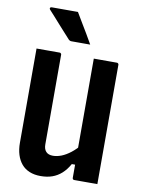

<svg xmlns="http://www.w3.org/2000/svg" viewBox="-102 -1014 803 1093"><g transform="rotate(10 300.0 -467.5)"><path d="M537 0Q514 0 492 0Q470 0 448 0Q426 0 404 0Q402 0 400 -0.5Q398 -1 397 -2Q396 -3 395 -4Q394 -5 393.5 -7Q393 -9 393 -11Q393 -97 393 -183Q393 -269 393 -355.5Q393 -442 393 -528Q393 -614 393 -700Q415 -700 437 -700Q459 -700 481.5 -700Q504 -700 526 -700Q530 -700 532 -698.5Q534 -697 535.5 -695Q537 -693 537 -689Q537 -617 537 -544Q537 -471 537 -398.5Q537 -326 537 -253.5Q537 -181 537 -109Q537 -79 537 -51.5Q537 -24 537 0ZM210 11Q174 11 146 -0.5Q118 -12 99.5 -34Q81 -56 71.5 -86.5Q62 -117 62 -155Q62 -230 62 -304Q62 -378 62 -452.5Q62 -527 62 -600Q62 -625 62 -650Q62 -675 62 -700Q96 -700 129 -700Q162 -700 195 -700Q199 -700 201 -698.5Q203 -697 204.5 -695Q206 -693 206 -689Q206 -605 206 -517.5Q206 -430 206 -342Q206 -254 206 -171Q206 -144 219.5 -129.5Q233 -115 259 -115Q283 -115 308.5 -125Q334 -135 361 -156Q388 -177 415 -210V-87H374Q355 -53 331 -31.5Q307 -10 277.5 0.5Q248 11 210 11ZM258 -946Q276 -916 292.5 -888Q309 -860 325.5 -833Q342 -806 359 -775Q342 -775 328 -775Q314 -775 296.5 -775Q279 -775 251 -775Q245 -775 241 -777Q237 -779 235 -781Q209 -810 191.5 -829Q174 -848 160.5 -863.5Q147 -879 132.5 -895Q118 -911 99 -932Q95 -937 97.5 -941.5Q100 -946 106 -946Q138 -946 157.5 -946Q177 -946 199 -946Q221 -946 258 -946Z"/></g></svg>

Font: RecMonoLinear Nerd Font Mono
Style: Bold
Weight: 700
Monospace: yes
Version: Version 1.085; ttfautohint (v1.8.4.7-5d5b);Nerd Fonts 3.2.1